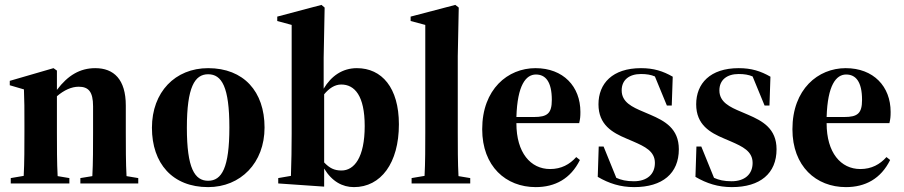

<svg xmlns="http://www.w3.org/2000/svg" viewBox="-20 -751 3702 786"><path d="M24 0H264V-22L216 -30C213 -82 213 -154 213 -209V-357C242 -382 273 -396 302 -396C342 -396 361 -376 361 -316V-209C361 -154 361 -82 358 -30L309 -22V0H546V-22L498 -30C495 -82 495 -154 495 -209V-319C495 -426 446 -472 370 -472C308 -472 258 -443 213 -383V-462L199 -472L20 -420V-402L78 -385C80 -340 80 -302 80 -240V-209C80 -154 80 -83 77 -31L24 -22Z M832 15C965 15 1063 -84 1063 -229C1063 -376 978 -472 832 -472C697 -472 602 -374 602 -228C602 -82 686 15 832 15ZM832 -11C777 -11 745 -62 745 -228C745 -394 777 -447 832 -447C888 -447 919 -395 919 -229C919 -64 888 -11 832 -11Z M1119 0 1307 13V-61C1339 -8 1382 15 1429 15C1539 15 1613 -83 1613 -242C1613 -392 1543 -472 1441 -472C1382 -472 1336 -440 1305 -388V-515L1309 -720L1296 -731L1115 -683V-665L1174 -649V-204C1174 -151 1173 -83 1171 -31L1119 -22ZM1377 -405C1432 -405 1473 -359 1473 -235C1473 -106 1430 -53 1378 -53C1348 -53 1329 -63 1307 -86V-365C1327 -389 1350 -405 1377 -405Z M1665 0H1905V-22L1857 -30C1854 -82 1854 -154 1854 -209V-521L1858 -720L1844 -731L1661 -683V-665L1721 -649V-209C1721 -154 1721 -83 1718 -31L1665 -22Z M2174 -446C2213 -446 2239 -417 2239 -342C2239 -287 2221 -272 2166 -272H2094C2098 -403 2133 -446 2174 -446ZM2173 15C2252 15 2316 -19 2354 -96L2339 -108C2312 -78 2278 -59 2232 -59C2152 -59 2094 -126 2094 -246V-247H2351C2355 -264 2356 -273 2356 -293C2356 -397 2286 -472 2172 -472C2059 -472 1954 -386 1954 -222C1954 -70 2051 15 2173 15Z M2576 15C2692 15 2759 -41 2759 -140C2759 -225 2701 -256 2643 -281L2615 -293C2567 -313 2525 -333 2525 -381C2525 -424 2556 -448 2604 -448C2627 -448 2645 -445 2661 -438L2710 -319H2730L2734 -437C2694 -460 2656 -472 2604 -472C2487 -472 2430 -409 2430 -324C2430 -240 2487 -208 2544 -184L2572 -172C2620 -151 2661 -132 2661 -84C2661 -37 2628 -9 2575 -9C2544 -9 2523 -14 2503 -23L2451 -151H2431L2427 -27C2473 0 2520 15 2576 15Z M2976 15C3092 15 3159 -41 3159 -140C3159 -225 3101 -256 3043 -281L3015 -293C2967 -313 2925 -333 2925 -381C2925 -424 2956 -448 3004 -448C3027 -448 3045 -445 3061 -438L3110 -319H3130L3134 -437C3094 -460 3056 -472 3004 -472C2887 -472 2830 -409 2830 -324C2830 -240 2887 -208 2944 -184L2972 -172C3020 -151 3061 -132 3061 -84C3061 -37 3028 -9 2975 -9C2944 -9 2923 -14 2903 -23L2851 -151H2831L2827 -27C2873 0 2920 15 2976 15Z M3444 -446C3483 -446 3509 -417 3509 -342C3509 -287 3491 -272 3436 -272H3364C3368 -403 3403 -446 3444 -446ZM3443 15C3522 15 3586 -19 3624 -96L3609 -108C3582 -78 3548 -59 3502 -59C3422 -59 3364 -126 3364 -246V-247H3621C3625 -264 3626 -273 3626 -293C3626 -397 3556 -472 3442 -472C3329 -472 3224 -386 3224 -222C3224 -70 3321 15 3443 15Z"/></svg>

Font: Source Serif 4 Display
Style: Bold
Weight: 700
Designer: Frank Grießhammer
Foundry: Adobe Systems Incorporated
Version: Version 4.004;hotconv 1.0.117;makeotfexe 2.5.65602